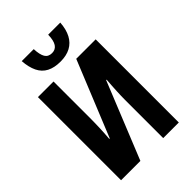

<svg xmlns="http://www.w3.org/2000/svg" viewBox="-268 -1052 1166 1166"><g transform="rotate(-45 315.5 -469.0)"><path d="M477 -938Q473 -882 453 -844.5Q433 -807 397.5 -788Q362 -769 311 -769Q258 -769 222.5 -787.5Q187 -806 168.5 -844Q150 -882 146 -938H249Q251 -889 265 -865.5Q279 -842 311 -842Q341 -842 356.5 -865.5Q372 -889 373 -938ZM61 -714H195V-391Q195 -376 194.5 -358.5Q194 -341 193.5 -321Q193 -301 191.5 -278Q190 -255 188 -228H192L390 -714H557V0H423V-328Q423 -343 423.5 -361.5Q424 -380 425 -400.5Q426 -421 427.5 -444.5Q429 -468 431 -494H427L227 0H61Z"/></g></svg>

Font: Noto Sans Display ExtraCondensed
Style: Bold
Weight: 700
Width: 2
Designer: Monotype Design Team
Foundry: Monotype Imaging Inc.
Version: Version 2.003